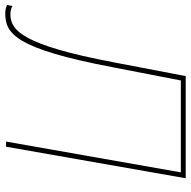

<svg xmlns="http://www.w3.org/2000/svg" viewBox="-38 -722 743 748"><g transform="rotate(90 334.0 -348.5)"><path d="M12 3C91 3 150 -34 223 -418L274 -681H632L512 0H532L655 -700H257L203 -418C136 -65 79 -17 16 -17C5 -17 -9 -20 -16 -25L-20 -4C-12 0 0 3 12 3Z"/></g></svg>

Font: Fixel Display Thin
Style: Italic
Weight: 100
Italic angle: -10°
Designer: AlfaBravo + MacPaw
Foundry: Kyrylo Tkachov, Marchela Mozhyna, Serhii Makarenko, Maria Weinstein, Zakhar Kryvoshyya
Version: Version 1.210;Glyphs 3.2 (3217)